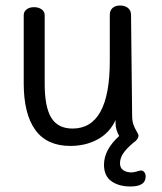

<svg xmlns="http://www.w3.org/2000/svg" viewBox="-20 -529 587 696"><path d="M508 111Q508 147 453 147Q411 147 384 128Q357 109 357 68Q357 14 412 -36Q399 -60 399 -80V-94Q378 -48 334.5 -24Q291 0 235 0Q150 0 108 -58Q66 -116 66 -227V-474Q66 -487 76.5 -495Q87 -503 103 -503Q120 -503 131 -495Q142 -487 142 -474V-225Q142 -141 166 -102Q190 -63 243 -63Q378 -63 378 -308V-475Q378 -491 388 -500Q398 -509 415 -509Q433 -509 444 -500Q455 -491 455 -475L459 -110Q459 -91 463.5 -78Q468 -65 475 -53.5Q482 -42 482 -38Q482 -31 477 -24Q472 -17 464 -12Q439 9 427 26.5Q415 44 415 63Q415 80 427 88Q439 96 457 96Q464 96 476 92.5Q488 89 491 89Q498 89 503 95Q508 101 508 111Z"/></svg>

Font: Mali
Style: Regular
Weight: 400
Version: Version 1.000; ttfautohint (v1.6)